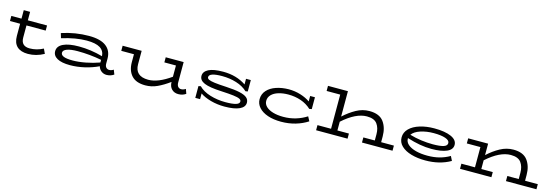

<svg xmlns="http://www.w3.org/2000/svg" viewBox="26 -1769 8219 2866"><g transform="rotate(15 4135.5 -336.0)"><path d="M650 -53Q530 13 404 13Q293 13 235 -41.5Q177 -96 177 -204V-392H20V-471H177V-602H275V-471H572V-392H275V-205Q275 -73 408 -73Q516 -73 616 -126Z M1732 -23Q1681 12 1619 12Q1573 12 1538 -15Q1503 -42 1490 -87Q1392 -40 1278 -13.5Q1164 13 1053 13Q925 13 856.5 -25Q788 -63 788 -133Q788 -210 873.5 -251Q959 -292 1115 -292Q1299 -292 1483 -240Q1478 -324 1410.5 -365.5Q1343 -407 1204 -407Q1035 -407 822 -341L800 -415Q1007 -483 1220 -483Q1397 -483 1484.5 -416Q1572 -349 1572 -227V-152Q1572 -111 1591 -90.5Q1610 -70 1638 -70Q1673 -70 1705 -92ZM1075 -65Q1164 -65 1274 -86Q1384 -107 1484 -143V-184Q1301 -219 1115 -219Q1009 -219 950.5 -197.5Q892 -176 892 -137Q892 -101 936.5 -83Q981 -65 1075 -65Z M2844 -23Q2819 -6 2791.5 3Q2764 12 2727 12Q2665 12 2625.5 -27.5Q2586 -67 2585 -138Q2489 -68 2401.5 -27.5Q2314 13 2218 13Q2074 13 2005 -63.5Q1936 -140 1936 -269V-392H1740V-471H2034V-265Q2034 -80 2238 -79Q2390 -79 2585 -218V-392H2406V-471H2683V-157Q2683 -113 2702 -91.5Q2721 -70 2749 -70Q2785 -70 2819 -93Z M3752 -129Q3752 -61 3672 -24Q3592 13 3441 13Q3331 13 3230 -14.5Q3129 -42 3063 -88V0H2989V-182L3024 -189Q3088 -123 3200.5 -88.5Q3313 -54 3438 -54Q3545 -54 3599 -70Q3653 -86 3653 -121Q3653 -145 3625 -159Q3597 -173 3530 -181.5Q3463 -190 3342 -196Q3156 -204 3074.5 -238.5Q2993 -273 2993 -342Q2993 -408 3067 -446.5Q3141 -485 3292 -485Q3498 -485 3647 -384V-471H3721V-295L3687 -289Q3618 -354 3514 -386Q3410 -418 3295 -418Q3093 -418 3093 -349Q3093 -327 3119.5 -314Q3146 -301 3210 -292.5Q3274 -284 3393 -278Q3523 -271 3601 -254Q3679 -237 3715.5 -207Q3752 -177 3752 -129Z M4724 -102Q4641 -48 4537.5 -17.5Q4434 13 4315 13Q4198 13 4109 -17.5Q4020 -48 3970.5 -103.5Q3921 -159 3921 -230Q3921 -310 3973 -367.5Q4025 -425 4112.5 -454.5Q4200 -484 4305 -485Q4401 -485 4488 -458Q4575 -431 4638 -387V-471H4712V-288L4675 -281Q4607 -345 4515.5 -376.5Q4424 -408 4321 -408Q4237 -408 4169 -387.5Q4101 -367 4062 -327Q4023 -287 4023 -232Q4023 -182 4061.5 -144.5Q4100 -107 4169 -86.5Q4238 -66 4328 -66Q4431 -66 4521.5 -93.5Q4612 -121 4688 -170Z M6037 -79V0H5565V-79H5742V-175Q5742 -271 5696.5 -333.5Q5651 -396 5537 -396Q5367 -396 5164 -214V-79H5342V0H4856V-79H5066V-607H4856V-686H5164V-294Q5254 -376 5350.5 -429.5Q5447 -483 5553 -483Q5707 -483 5773.5 -393.5Q5840 -304 5840 -167V-79Z M6933 -82Q6767 14 6545 14Q6425 14 6327.5 -14Q6230 -42 6173 -96.5Q6116 -151 6116 -229Q6116 -306 6174 -364Q6232 -422 6332.5 -453Q6433 -484 6556 -484Q6720 -484 6815 -442Q6910 -400 6910 -323Q6910 -250 6825.5 -213Q6741 -176 6589 -176Q6416 -176 6211 -242V-232Q6211 -181 6255.5 -142.5Q6300 -104 6378.5 -83.5Q6457 -63 6557 -63Q6660 -63 6744 -85.5Q6828 -108 6899 -150ZM6232 -299Q6319 -273 6412 -260.5Q6505 -248 6590 -248Q6701 -248 6756.5 -265.5Q6812 -283 6812 -325Q6812 -367 6746 -390Q6680 -413 6564 -413Q6454 -413 6362 -383Q6270 -353 6232 -299Z M8261 -79V0H7790V-79H7966V-175Q7966 -271 7920.5 -333.5Q7875 -396 7761 -396Q7591 -396 7388 -214V-79H7565V0H7080V-79H7290V-392H7080V-471H7388V-294Q7477 -376 7574.5 -429.5Q7672 -483 7778 -483Q7931 -483 7997.5 -393.5Q8064 -304 8064 -167V-79Z"/></g></svg>

Font: BioRhyme Expanded
Style: Regular
Weight: 400
Width: 7
Designer: Aoife Mooney
Foundry: Aoife Mooney Type
Version: Version 1.001